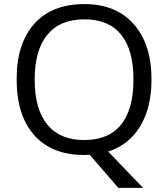

<svg xmlns="http://www.w3.org/2000/svg" viewBox="-20 -745 819 935"><path d="M717.8 -357.9Q717.8 -220.7 662.6 -129.9Q607.4 -39.1 506.8 -6.8L676.8 169.9H556.2L417 8.8L390.1 9.8Q232.4 9.8 146.7 -86.7Q61 -183.1 61 -358.9Q61 -533.2 147 -629.2Q232.9 -725.1 391.1 -725.1Q544.9 -725.1 631.3 -627.4Q717.8 -529.8 717.8 -357.9ZM148.9 -357.9Q148.9 -212.9 210.7 -137.9Q272.5 -63 390.1 -63Q508.8 -63 569.3 -137.7Q629.9 -212.4 629.9 -357.9Q629.9 -502 569.6 -576.4Q509.3 -650.9 391.1 -650.9Q272.5 -650.9 210.7 -575.9Q148.9 -501 148.9 -357.9Z"/></svg>

Font: HunimalSansv1.5
Style: Regular
Weight: 400
Foundry: Ascender Corporation
Version: Version 1.10